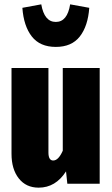

<svg xmlns="http://www.w3.org/2000/svg" viewBox="-20 -846 515 884"><path d="M439 0H290L284 -57Q236 18 158 18Q100 18 66.5 -24.5Q33 -67 33 -138V-533H203V-144Q203 -107 225 -107Q249 -107 269 -152V-533H439ZM83 -810 170 -826Q184 -745 237 -745Q290 -745 303 -826L391 -810Q385 -726 347.5 -678Q310 -630 237 -630Q164 -630 126.5 -678Q89 -726 83 -810Z"/></svg>

Font: Fira Sans Compressed ExtraBold
Style: Regular
Weight: 800
Width: 1
Designer: bBox Type GmbH & Carrois Corporate GbR & Edenspiekermann AG
Foundry: bBox Type GmbH & Carrois Corporate GbR & Edenspiekermann AG
Version: Version 4.301